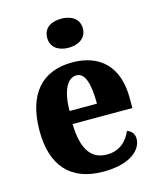

<svg xmlns="http://www.w3.org/2000/svg" viewBox="-116 -854 782 946"><g transform="rotate(-15 274.5 -381.0)"><path d="M287 -624C336 -624 378 -649 378 -698C378 -749 336 -772 287 -772C235 -772 196 -749 196 -698C196 -649 235 -624 287 -624ZM294 10C435 10 493 -50 493 -106C493 -130 478 -147 457 -154C436 -105 397 -67 333 -67C253 -67 210 -125 207 -256H512V-308C512 -467 425 -550 283 -550C129 -550 41 -453 41 -265C41 -91 124 10 294 10ZM349 -322H209C210 -426 241 -483 287 -483C331 -483 349 -423 349 -322Z"/></g></svg>

Font: Noto Serif Bengali SemiCondensed ExtraBold
Style: Regular
Weight: 800
Width: 4
Designer: Juan Bruce, Universal Thirst, Indian Type Foundry and the Monotype Design Team.
Foundry: Monotype Imaging Inc.
Version: Version 2.003